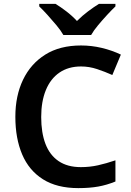

<svg xmlns="http://www.w3.org/2000/svg" viewBox="-20 -958 675 988"><path d="M397 -616Q332 -616 286 -584.5Q240 -553 216 -494.5Q192 -436 192 -356Q192 -275 214 -217.5Q236 -160 281.5 -129Q327 -98 396 -98Q442 -98 484.5 -107.5Q527 -117 574 -133V-24Q530 -6 485.5 2Q441 10 383 10Q273 10 201 -35.5Q129 -81 94 -163.5Q59 -246 59 -357Q59 -465 98.5 -547.5Q138 -630 213 -677Q288 -724 397 -724Q451 -724 503.5 -711.5Q556 -699 602 -677L558 -572Q520 -589 479.5 -602.5Q439 -616 397 -616ZM306 -778Q293 -801 270.5 -828Q248 -855 224.5 -881Q201 -907 182 -925V-938H266Q292 -922 321.5 -899.5Q351 -877 376 -850Q403 -877 433 -899.5Q463 -922 489 -938H574V-925Q555 -907 531 -881Q507 -855 484.5 -828Q462 -801 449 -778Z"/></svg>

Font: Noto Sans Cham SemiBold
Style: Regular
Weight: 600
Version: Version 2.002